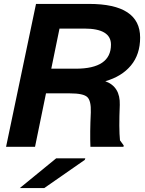

<svg xmlns="http://www.w3.org/2000/svg" viewBox="-20 -750 741 981"><path d="M612 -7 611 0H442Q439 -71 444 -176Q446 -235 426 -254Q406 -273 337 -273H215L159 0H11L164 -730H435Q696 -730 696 -558Q696 -472 649 -415.5Q602 -359 518 -335Q595 -307 592 -214Q587 -92 593 -33ZM81 211 267 59H416L413 67L206 211ZM242 -399H367Q547 -399 547 -522Q547 -604 411 -604H284Z"/></svg>

Font: Nacelle Bold
Style: Italic
Weight: 700
Italic angle: -12°
Designer: Sora Sagano
Foundry: Sora Sagano
Version: Version 1.000;FEAKit 1.0